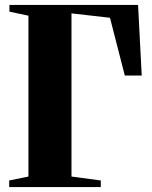

<svg xmlns="http://www.w3.org/2000/svg" viewBox="-20 -763 620 783"><path d="M17.5 0V-27L96 -43V-699L18.5 -715.5V-743H543L558 -455H489L428.5 -690.5L271.5 -708.5V-43L391 -27V0Z"/></svg>

Font: Merriweather 120pt ExtraBold
Style: Regular
Weight: 800
Version: Version 2.100